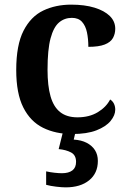

<svg xmlns="http://www.w3.org/2000/svg" viewBox="-20 -568 555 828"><path d="M291 10Q220 10 165.5 -17Q111 -44 80.5 -104.5Q50 -165 50 -266Q50 -374 81.5 -435.5Q113 -497 166.5 -522.5Q220 -548 287 -548Q345 -548 387.5 -535Q430 -522 453.5 -499Q477 -476 477 -444Q477 -422 467 -404Q457 -386 431.5 -376Q406 -366 361 -366Q361 -400 355 -428.5Q349 -457 333.5 -474Q318 -491 290 -491Q258 -491 234.5 -471Q211 -451 198 -402.5Q185 -354 185 -267Q185 -198 198 -152.5Q211 -107 239.5 -84.5Q268 -62 314 -62Q365 -62 401.5 -84Q438 -106 455 -139Q466 -132 471.5 -120.5Q477 -109 477 -95Q477 -71 457 -46.5Q437 -22 396 -6Q355 10 291 10ZM263 240Q247 240 222 237Q197 234 179 229V171Q197 175 215.5 177Q234 179 247 179Q276 179 292 167Q308 155 308 130Q308 101 286.5 89.5Q265 78 233 75L254 -9H308L298 34Q331 36 354 48Q377 60 389.5 79.5Q402 99 402 126Q402 179 364.5 209.5Q327 240 263 240Z"/></svg>

Font: Noto Rashi Hebrew SemiBold
Style: Regular
Weight: 600
Version: Version 1.006